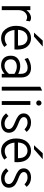

<svg xmlns="http://www.w3.org/2000/svg" viewBox="1304 -2076 784 3431"><g transform="rotate(90 1695.5 -360.0)"><path d="M90 0V-511H160V-439Q187 -479 224 -501Q261 -523 297 -523Q335 -523 361 -502L350 -434Q319 -453 284 -453Q240 -453 200 -413.5Q160 -374 160 -289V0Z M562 -576 704 -732H811L633 -576ZM663 12Q563 12 502 -66Q441 -144 441 -256Q441 -381 502 -452Q563 -523 663 -523Q751 -523 808 -460.5Q865 -398 865 -276Q865 -249 863 -227H515Q524 -147 563 -100Q602 -53 666 -53Q727 -53 781 -93L819 -46Q749 12 663 12ZM513 -290H794Q793 -383 753.5 -421.5Q714 -460 663 -460Q599 -460 558 -417Q517 -374 513 -290Z M1299 0V-50Q1230 12 1149 12Q1069 12 1022 -32.5Q975 -77 975 -161Q975 -244 1028.5 -287Q1082 -330 1161 -330Q1232 -330 1299 -294V-337Q1299 -462 1187 -462Q1115 -462 1035 -407L1015 -467Q1103 -523 1194 -523Q1225 -523 1252 -515.5Q1279 -508 1305.5 -489.5Q1332 -471 1348 -434.5Q1364 -398 1364 -346V0ZM1156 -49Q1235 -49 1299 -128V-227Q1236 -269 1168 -269Q1113 -269 1076.5 -241.5Q1040 -214 1040 -161Q1040 -110 1070.5 -79.5Q1101 -49 1156 -49Z M1529 0V-688L1599 -722V0Z M1820 -710Q1840 -710 1853 -696Q1866 -682 1866 -662Q1866 -642 1853 -629Q1840 -616 1820 -616Q1800 -616 1787 -629Q1774 -642 1774 -662Q1774 -682 1787.5 -696Q1801 -710 1820 -710ZM1785 0V-511H1855V0Z M2180 12Q2079 12 2004 -77L2053 -120Q2112 -50 2186 -50Q2230 -50 2258 -69.5Q2286 -89 2286 -124Q2286 -146 2276 -163.5Q2266 -181 2244.5 -195.5Q2223 -210 2206 -218Q2189 -226 2159 -238Q2123 -253 2100 -265Q2077 -277 2053 -295Q2029 -313 2017.5 -337.5Q2006 -362 2006 -393Q2006 -451 2052 -487Q2098 -523 2171 -523Q2272 -523 2337 -445L2291 -406Q2236 -461 2169 -461Q2125 -461 2098.5 -443Q2072 -425 2072 -394Q2072 -379 2079 -366Q2086 -353 2095 -344.5Q2104 -336 2123 -325.5Q2142 -315 2153 -310.5Q2164 -306 2189 -296Q2219 -284 2236 -276.5Q2253 -269 2278.5 -253.5Q2304 -238 2317.5 -222.5Q2331 -207 2341.5 -182.5Q2352 -158 2352 -128Q2352 -64 2305.5 -26Q2259 12 2180 12Z M2575 -576 2717 -732H2824L2646 -576ZM2676 12Q2576 12 2515 -66Q2454 -144 2454 -256Q2454 -381 2515 -452Q2576 -523 2676 -523Q2764 -523 2821 -460.5Q2878 -398 2878 -276Q2878 -249 2876 -227H2528Q2537 -147 2576 -100Q2615 -53 2679 -53Q2740 -53 2794 -93L2832 -46Q2762 12 2676 12ZM2526 -290H2807Q2806 -383 2766.5 -421.5Q2727 -460 2676 -460Q2612 -460 2571 -417Q2530 -374 2526 -290Z M3162 12Q3061 12 2986 -77L3035 -120Q3094 -50 3168 -50Q3212 -50 3240 -69.5Q3268 -89 3268 -124Q3268 -146 3258 -163.5Q3248 -181 3226.5 -195.5Q3205 -210 3188 -218Q3171 -226 3141 -238Q3105 -253 3082 -265Q3059 -277 3035 -295Q3011 -313 2999.5 -337.5Q2988 -362 2988 -393Q2988 -451 3034 -487Q3080 -523 3153 -523Q3254 -523 3319 -445L3273 -406Q3218 -461 3151 -461Q3107 -461 3080.5 -443Q3054 -425 3054 -394Q3054 -379 3061 -366Q3068 -353 3077 -344.5Q3086 -336 3105 -325.5Q3124 -315 3135 -310.5Q3146 -306 3171 -296Q3201 -284 3218 -276.5Q3235 -269 3260.5 -253.5Q3286 -238 3299.5 -222.5Q3313 -207 3323.5 -182.5Q3334 -158 3334 -128Q3334 -64 3287.5 -26Q3241 12 3162 12Z"/></g></svg>

Font: Overpass Light
Style: Regular
Weight: 300
Designer: Delve Withrington, Thomas Jockin
Foundry: Delve Fonts
Version: Version 3.000;DELV;Overpass